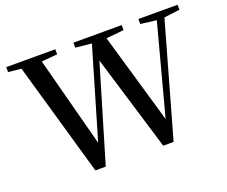

<svg xmlns="http://www.w3.org/2000/svg" viewBox="-120 -922 1315 1114"><g transform="rotate(-20 537.5 -365.0)"><path d="M827 -704 925 -692 777 -136 615 -693 724 -704V-735H426V-704L525 -694L362 -140L216 -695L314 -704V-735H11V-704L91 -696L292 5H356L532 -586L711 5H775L972 -692L1069 -704V-735H827Z"/></g></svg>

Font: Noto Serif CJK KR SemiBold
Style: Regular
Weight: 600
Designer: Ryoko NISHIZUKA 西塚涼子 (kana & ideographs); Frank Grießhammer (Latin, Greek & Cyrillic); Wenlong ZHANG 张文龙 (bopomofo); San
Foundry: Adobe
Version: Version 2.001;hotconv 1.1.0;makeotfexe 2.6.0